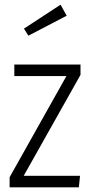

<svg xmlns="http://www.w3.org/2000/svg" viewBox="-20 -798 389 818"><path d="M323 -523V-479L81 -49H321L316 0H21V-43L263 -474H41V-523ZM238 -778 264 -731 101 -646 82 -676Z"/></svg>

Font: Fira Sans Extra Condensed Light
Style: Regular
Weight: 300
Width: 1
Designer: Carrois Corporate & Edenspiekermann AG
Foundry: Carrois Corporate GbR & Edenspiekermann AG
Version: Version 4.203